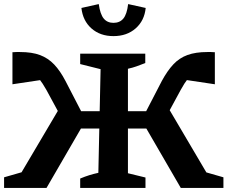

<svg xmlns="http://www.w3.org/2000/svg" viewBox="-21 -921 1115 941"><path d="M372 0V-46Q396 -56 417 -62.5Q438 -69 461 -74L472 -582L372 -607V-658H691V-612Q668 -603 648.5 -596Q629 -589 606 -584V-72L692 -51V0ZM547 -291V-376H761V-291ZM865 0 676 -326 790 -416 1024 -19 935 -92 1074 -52V0ZM769 -304 670 -327 772 -524Q799 -574 828.5 -605.5Q858 -637 898 -651.5Q938 -666 995 -666Q1004 -666 1013 -666Q1022 -666 1032 -665V-508L878 -531L936 -573Q919 -560 901 -537Q883 -514 865 -481ZM526 -291H311V-376H526ZM207 0H-1V-52L138 -92L50 -18L284 -414L396 -326ZM302 -304 206 -481Q188 -513 170 -536Q152 -559 135 -572L194 -531L40 -508V-665Q50 -666 59.5 -666Q69 -666 77 -666Q136 -666 175.5 -651Q215 -636 244.5 -605Q274 -574 300 -524L402 -327ZM535 -744Q470 -744 427.5 -781.5Q385 -819 378 -882L463 -901Q470 -851 487.5 -830Q505 -809 535 -809Q566 -809 583.5 -830Q601 -851 607 -901L693 -882Q687 -820 644 -782Q601 -744 535 -744Z"/></svg>

Font: Piazzolla 24pt
Style: Bold
Weight: 700
Designer: Juan Pablo del Peral
Foundry: Huerta Tipografica
Version: Version 2.005